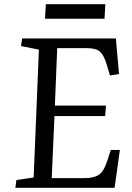

<svg xmlns="http://www.w3.org/2000/svg" viewBox="-20 -893 630 913"><path d="M165 -657 80 -674 85 -710H531L546 -541L503 -534L489 -581Q479 -615 467 -633.5Q455 -652 437 -658Q419 -664 390 -664H252L241 -391H484L480 -341H239L226 -46H383Q425 -46 449.5 -61.5Q474 -77 491 -131L507 -180H550L525 0H53L58 -37L140 -49ZM198 -873H481L477 -804H194Z"/></svg>

Font: Literata 36pt
Style: Italic
Weight: 400
Italic angle: -2°
Designer: Latin by Veronika Burian and Jose Scaglione. Greek by Irene Vlachou. Cyrillic by Vera Evstafieva
Foundry: TypeTogether
Version: Version 3.002